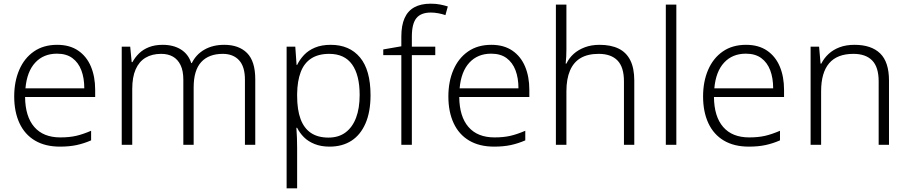

<svg xmlns="http://www.w3.org/2000/svg" viewBox="-20 -785 4923 1041"><path d="M290 -542Q358 -542 404 -510.5Q450 -479 473 -424Q496 -369 496 -298V-259H116Q117 -153 166 -96.5Q215 -40 307 -40Q356 -40 393 -48.5Q430 -57 474 -76V-24Q435 -7 395.5 1.5Q356 10 305 10Q225 10 169.5 -23Q114 -56 85.5 -117.5Q57 -179 57 -262Q57 -343 84.5 -406.5Q112 -470 164 -506Q216 -542 290 -542ZM289 -494Q216 -494 171 -445.5Q126 -397 118 -306H437Q437 -362 421 -404Q405 -446 372.5 -470Q340 -494 289 -494Z M1196 -542Q1275 -542 1319.5 -497.5Q1364 -453 1364 -355V0H1308V-353Q1308 -424 1276 -458.5Q1244 -493 1188 -493Q1112 -493 1071 -448.5Q1030 -404 1030 -311V0H974V-353Q974 -401 959 -432Q944 -463 917.5 -478Q891 -493 854 -493Q804 -493 769 -472Q734 -451 715.5 -409Q697 -367 697 -302V0H640V-532H686L694 -448H698Q712 -474 734 -495.5Q756 -517 788 -529.5Q820 -542 862 -542Q920 -542 960.5 -517Q1001 -492 1017 -443H1020Q1043 -490 1088.5 -516Q1134 -542 1196 -542Z M1773 -542Q1875 -542 1932 -473.5Q1989 -405 1989 -269Q1989 -179 1962 -116.5Q1935 -54 1885.5 -22Q1836 10 1767 10Q1721 10 1686 -4Q1651 -18 1628 -41Q1605 -64 1591 -92H1587Q1589 -67 1590 -37.5Q1591 -8 1591 17V236H1534V-532H1581L1588 -433H1591Q1605 -462 1628.5 -487Q1652 -512 1688 -527Q1724 -542 1773 -542ZM1765 -493Q1706 -493 1667.5 -468Q1629 -443 1610.5 -394.5Q1592 -346 1591 -276V-266Q1591 -190 1609.5 -140Q1628 -90 1665.5 -64.5Q1703 -39 1761 -39Q1816 -39 1853.5 -67Q1891 -95 1910.5 -146.5Q1930 -198 1930 -270Q1930 -378 1889 -435.5Q1848 -493 1765 -493Z M2340 -486H2213V0H2156V-486H2058V-517L2156 -534V-587Q2156 -647 2173.5 -686.5Q2191 -726 2226.5 -745.5Q2262 -765 2315 -765Q2344 -765 2366.5 -760.5Q2389 -756 2408 -750L2395 -703Q2378 -709 2357 -713Q2336 -717 2316 -717Q2262 -717 2237.5 -686.5Q2213 -656 2213 -587V-532H2340Z M2644 -542Q2712 -542 2758 -510.5Q2804 -479 2827 -424Q2850 -369 2850 -298V-259H2470Q2471 -153 2520 -96.5Q2569 -40 2661 -40Q2710 -40 2747 -48.5Q2784 -57 2828 -76V-24Q2789 -7 2749.5 1.5Q2710 10 2659 10Q2579 10 2523.5 -23Q2468 -56 2439.5 -117.5Q2411 -179 2411 -262Q2411 -343 2438.5 -406.5Q2466 -470 2518 -506Q2570 -542 2644 -542ZM2643 -494Q2570 -494 2525 -445.5Q2480 -397 2472 -306H2791Q2791 -362 2775 -404Q2759 -446 2726.5 -470Q2694 -494 2643 -494Z M3051 -517Q3051 -496 3050 -477.5Q3049 -459 3047 -440H3051Q3065 -470 3090 -492.5Q3115 -515 3150.5 -528.5Q3186 -542 3231 -542Q3292 -542 3334 -521.5Q3376 -501 3397.5 -458Q3419 -415 3419 -348V0H3363V-344Q3363 -421 3328 -457Q3293 -493 3226 -493Q3167 -493 3128.5 -470.5Q3090 -448 3070.5 -402.5Q3051 -357 3051 -290V0H2994V-760H3051Z M3647 0H3590V-760H3647Z M4025 -542Q4093 -542 4139 -510.5Q4185 -479 4208 -424Q4231 -369 4231 -298V-259H3851Q3852 -153 3901 -96.5Q3950 -40 4042 -40Q4091 -40 4128 -48.5Q4165 -57 4209 -76V-24Q4170 -7 4130.5 1.5Q4091 10 4040 10Q3960 10 3904.5 -23Q3849 -56 3820.5 -117.5Q3792 -179 3792 -262Q3792 -343 3819.5 -406.5Q3847 -470 3899 -506Q3951 -542 4025 -542ZM4024 -494Q3951 -494 3906 -445.5Q3861 -397 3853 -306H4172Q4172 -362 4156 -404Q4140 -446 4107.5 -470Q4075 -494 4024 -494Z M4613 -542Q4704 -542 4752 -495.5Q4800 -449 4800 -348V0H4744V-344Q4744 -421 4709 -457Q4674 -493 4607 -493Q4519 -493 4475.5 -442Q4432 -391 4432 -290V0H4375V-532H4421L4429 -440H4433Q4448 -470 4473 -493Q4498 -516 4533 -529Q4568 -542 4613 -542Z"/></svg>

Font: Noto Sans Georgian Light
Style: Regular
Weight: 300
Version: Version 2.002